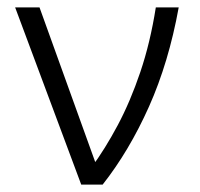

<svg xmlns="http://www.w3.org/2000/svg" viewBox="-20 -500 542 520"><path d="M200 0 21 -480H87L243 -47H228Q264.5 -96.5 298.8 -160.8Q333 -225 360 -304.8Q387 -384.5 402 -480H464Q437 -331 383.5 -211.2Q330 -91.5 258 0Z"/></svg>

Font: Geologica-Sharp
Style: Regular
Weight: 100
Designer: Sindre Bremnes, Frode Helland
Foundry: Monokrom Skriftforlag AS
Version: Version 1.010;gftools[0.9.28]